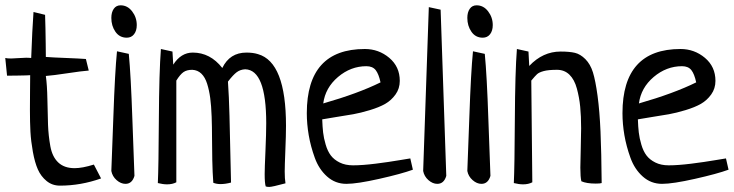

<svg xmlns="http://www.w3.org/2000/svg" viewBox="-20 -697 2790 730"><path d="M306.6 -472.7 317.4 -428.7Q291 -426.8 236.3 -418.5Q181.6 -410.2 154.3 -408.2Q159.2 -374 160.2 -318.4Q161.1 -262.7 162.6 -222.2Q164.1 -181.6 171.4 -141.1Q178.7 -100.6 201.7 -79.1Q224.6 -57.6 263.7 -57.6Q293 -57.6 336.9 -71.3Q355.5 -35.2 364.3 -18.6Q287.1 8.8 208 8.8Q178.7 8.8 157.2 -8.8Q135.7 -26.4 124 -52.7Q112.3 -79.1 105 -119.6Q97.7 -160.2 95.7 -196.3Q93.8 -232.4 93.8 -279.3Q93.8 -304.7 94.2 -349.6Q94.7 -394.5 94.7 -411.1Q85 -410.2 48.8 -409.7Q12.7 -409.2 6.8 -409.2Q0 -474.6 0 -476.6Q6.8 -474.6 22.5 -474.6Q31.2 -474.6 50.8 -476.1Q70.3 -477.5 80.1 -477.5Q84 -477.5 90.3 -477.1Q96.7 -476.6 98.6 -476.6Q102.5 -584 107.4 -651.4L151.4 -640.6Q152.3 -617.2 152.8 -590.3Q153.3 -563.5 153.8 -530.8Q154.3 -498 154.3 -480.5Q179.7 -478.5 230.5 -476.6Q281.2 -474.6 306.6 -472.7Z M424.8 -502 469.7 -492.2Q477.5 -412.1 483.4 -240.7Q489.3 -69.3 491.2 -28.3Q482.4 2 457 2Q439.5 2 423.3 -12.2Q407.2 -26.4 403.3 -46.9Q405.3 -86.9 411.1 -255.4Q417 -423.8 424.8 -502ZM438.5 -676.8Q464.8 -676.8 482.4 -653.8Q500 -630.9 500 -601.6Q500 -580.1 489.7 -566.9Q479.5 -553.7 461.9 -553.7Q434.6 -553.7 418.9 -576.2Q403.3 -598.6 403.3 -628.9Q403.3 -650.4 412.6 -663.6Q421.9 -676.8 438.5 -676.8Z M846.7 -386.7Q850.6 -332 852.5 -257.3Q854.5 -182.6 856 -106.4Q857.4 -30.3 858.4 -2.9Q836.9 2.9 818.4 2.9Q803.7 2.9 791 -2Q788.1 -40 787.1 -88.9Q786.1 -137.7 786.1 -175.3Q786.1 -212.9 784.7 -253.9Q783.2 -294.9 779.3 -324.2Q775.4 -353.5 767.6 -378.4Q759.8 -403.3 745.6 -417Q731.4 -430.7 710.9 -431.6Q690.4 -431.6 677.7 -422.9Q665 -414.1 650.4 -390.6V-3.9Q635.7 3.9 615.2 3.9Q599.6 3.9 580.1 -1Q583 -62.5 584 -243.2Q585 -423.8 591.8 -510.7L635.7 -501L638.7 -451.2Q668 -497.1 712.9 -497.1Q779.3 -497.1 825.2 -438.5Q853.5 -497.1 917 -497.1Q942.4 -497.1 960.9 -491.2Q1067.4 -460.9 1067.4 -218.8Q1067.4 -183.6 1064.9 -124.5Q1062.5 -65.4 1062.5 -44.9Q1062.5 -17.6 1065.4 0Q1014.6 13.7 1003.9 13.7Q994.1 13.7 990.2 11.7Q986.3 -1 986.3 -35.2Q986.3 -56.6 989.3 -123.5Q992.2 -190.4 992.2 -228.5Q992.2 -431.6 912.1 -433.6Q893.6 -432.6 879.9 -422.4Q866.2 -412.1 846.7 -386.7Z M1540 -94.7 1549.8 -51.8Q1506.8 -36.1 1422.4 -17.1Q1337.9 2 1296.9 2Q1254.9 2 1223.6 -25.9Q1192.4 -53.7 1176.8 -97.2Q1161.1 -140.6 1153.8 -183.1Q1146.5 -225.6 1146.5 -266.6Q1146.5 -510.7 1367.2 -510.7Q1419.9 -510.7 1460 -477.1Q1500 -443.4 1500 -389.6Q1500 -360.4 1483.9 -337.9Q1467.8 -315.4 1444.8 -302.2Q1421.9 -289.1 1386.2 -278.3Q1350.6 -267.6 1323.2 -262.7Q1295.9 -257.8 1257.8 -252Q1219.7 -246.1 1205.1 -243.2Q1206.1 -214.8 1208.5 -193.4Q1210.9 -171.9 1218.3 -147Q1225.6 -122.1 1237.8 -106Q1250 -89.8 1271.5 -79.1Q1293 -68.4 1322.3 -68.4Q1357.4 -68.4 1408.2 -74.7Q1459 -81.1 1498.5 -87.9Q1538.1 -94.7 1540 -94.7ZM1209 -303.7Q1341.8 -341.8 1426.8 -383.8Q1419.9 -416 1408.2 -430.7Q1396.5 -445.3 1373 -445.3Q1313.5 -445.3 1265.1 -404.3Q1216.8 -363.3 1209 -303.7Z M1610.4 -669.9 1655.3 -660.2 1676.8 -28.3Q1668 2 1642.6 2Q1625 2 1608.9 -12.2Q1592.8 -26.4 1588.9 -46.9Z M1778.3 -502 1823.2 -492.2Q1831.1 -412.1 1836.9 -240.7Q1842.8 -69.3 1844.7 -28.3Q1835.9 2 1810.5 2Q1793 2 1776.9 -12.2Q1760.7 -26.4 1756.8 -46.9Q1758.8 -86.9 1764.6 -255.4Q1770.5 -423.8 1778.3 -502ZM1792 -676.8Q1818.4 -676.8 1835.9 -653.8Q1853.5 -630.9 1853.5 -601.6Q1853.5 -580.1 1843.3 -566.9Q1833 -553.7 1815.4 -553.7Q1788.1 -553.7 1772.5 -576.2Q1756.8 -598.6 1756.8 -628.9Q1756.8 -650.4 1766.1 -663.6Q1775.4 -676.8 1792 -676.8Z M2000 -390.6 2003.9 -3.9Q1989.3 3.9 1968.8 3.9Q1953.1 3.9 1933.6 -1Q1936.5 -62.5 1937.5 -243.2Q1938.5 -423.8 1945.3 -510.7L1989.3 -501L1992.2 -446.3Q2043.9 -501 2111.3 -501Q2145.5 -501 2166 -496.1Q2186.5 -491.2 2205.6 -472.2Q2224.6 -453.1 2234.4 -421.9Q2244.1 -390.6 2252 -332.5Q2259.8 -274.4 2263.2 -196.8Q2266.6 -119.1 2267.6 -1Q2261.7 1 2245.1 1Q2210 1 2190.4 -7.8Q2186.5 -23.4 2186.5 -59.6Q2186.5 -78.1 2188 -129.4Q2189.5 -180.7 2189.5 -209Q2189.5 -255.9 2186 -291Q2182.6 -326.2 2173.3 -360.4Q2164.1 -394.5 2145 -413.1Q2126 -431.6 2097.7 -431.6Q2065.4 -431.6 2047.4 -426.8Q2029.3 -421.9 2022 -415Q2014.6 -408.2 2000 -390.6Z M2740.2 -94.7 2750 -51.8Q2707 -36.1 2622.6 -17.1Q2538.1 2 2497.1 2Q2455.1 2 2423.8 -25.9Q2392.6 -53.7 2377 -97.2Q2361.3 -140.6 2354 -183.1Q2346.7 -225.6 2346.7 -266.6Q2346.7 -510.7 2567.4 -510.7Q2620.1 -510.7 2660.2 -477.1Q2700.2 -443.4 2700.2 -389.6Q2700.2 -360.4 2684.1 -337.9Q2668 -315.4 2645 -302.2Q2622.1 -289.1 2586.4 -278.3Q2550.8 -267.6 2523.4 -262.7Q2496.1 -257.8 2458 -252Q2419.9 -246.1 2405.3 -243.2Q2406.2 -214.8 2408.7 -193.4Q2411.1 -171.9 2418.5 -147Q2425.8 -122.1 2438 -106Q2450.2 -89.8 2471.7 -79.1Q2493.2 -68.4 2522.5 -68.4Q2557.6 -68.4 2608.4 -74.7Q2659.2 -81.1 2698.7 -87.9Q2738.3 -94.7 2740.2 -94.7ZM2409.2 -303.7Q2542 -341.8 2627 -383.8Q2620.1 -416 2608.4 -430.7Q2596.7 -445.3 2573.2 -445.3Q2513.7 -445.3 2465.3 -404.3Q2417 -363.3 2409.2 -303.7Z"/></svg>

Font: Neucha
Style: Regular
Weight: 400
Designer: Jovanny Lemonad
Foundry: Jovanny Lemonad
Version: Version 001.001